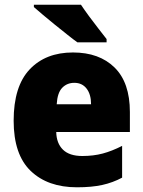

<svg xmlns="http://www.w3.org/2000/svg" viewBox="-20 -786 608 816"><path d="M290 -563Q402 -563 467 -499Q532 -435 532 -310V-225H219Q220 -177 247.5 -150Q275 -123 330 -123Q377 -123 416.5 -133.5Q456 -144 499 -166V-31Q460 -10 415 0Q370 10 307 10Q183 10 110.5 -59.5Q38 -129 38 -273Q38 -419 106 -491Q174 -563 290 -563ZM296 -434Q265 -434 244.5 -413Q224 -392 221 -343H367Q367 -385 348 -409.5Q329 -434 296 -434ZM324 -766Q338 -745 358.5 -717Q379 -689 399.5 -663Q420 -637 433 -620V-606H309Q292 -618 267 -638Q242 -658 214.5 -680Q187 -702 163 -722.5Q139 -743 124 -756V-766Z"/></svg>

Font: Noto Sans Gujarati SemiCondensed Black
Style: Regular
Weight: 900
Width: 4
Designer: Jelle Bosma - Monotype Design Team, Universal Thirst
Foundry: Monotype Imaging Inc.
Version: Version 2.106; ttfautohint (v1.8.4.7-5d5b)